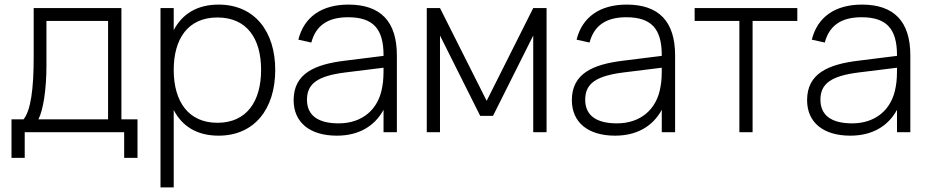

<svg xmlns="http://www.w3.org/2000/svg" viewBox="-20 -575 4039 835"><path d="M30 111.5H87.5V0H520V111.5H578V-56H508V-540H126.5V-326C126.5 -189.5 114 -95 82.5 -56H30ZM147 -56C168 -96 182 -186 182 -290.5V-484H450V-56Z M735.5 240V-96.5C771.5 -27 835.5 15 930.5 15C1086 15 1177 -100.5 1177 -271C1177 -438 1087.5 -555 930.5 -555C836.5 -555 772 -513.5 735.5 -444V-540H678V240ZM925.5 -41C800.5 -41 735.5 -132 735.5 -271C735.5 -405 796.5 -499 925.5 -499C1052 -499 1115.5 -409.5 1115.5 -271C1115.5 -134.5 1053 -41 925.5 -41Z M1495.5 -555C1379 -555 1302 -501 1277.5 -402.5L1334 -390C1353.5 -464 1406 -500 1493.5 -500C1601.5 -500 1648 -451 1648 -335V-332L1479.5 -311C1349 -295 1257 -255.5 1257 -139.5C1257 -42.5 1327.5 15 1445 15C1538 15 1608.5 -24.5 1648 -97.5V0H1706V-334C1706 -481.5 1635.5 -555 1495.5 -555ZM1648 -280.5C1648 -257 1648 -224 1642.5 -197.5C1626.5 -99 1555.5 -38.5 1453 -38.5C1362 -38.5 1315 -74 1315 -141.5C1315 -211.5 1362 -245 1482.5 -260Z M1893.5 0V-420.5L2068.5 -71H2124L2299 -420.5V0H2357V-540H2299L2096.5 -136.5L1893.5 -540H1836V0Z M2705.5 -555C2589 -555 2512 -501 2487.5 -402.5L2544 -390C2563.5 -464 2616 -500 2703.5 -500C2811.5 -500 2858 -451 2858 -335V-332L2689.5 -311C2559 -295 2467 -255.5 2467 -139.5C2467 -42.5 2537.5 15 2655 15C2748 15 2818.5 -24.5 2858 -97.5V0H2916V-334C2916 -481.5 2845.5 -555 2705.5 -555ZM2858 -280.5C2858 -257 2858 -224 2852.5 -197.5C2836.5 -99 2765.5 -38.5 2663 -38.5C2572 -38.5 2525 -74 2525 -141.5C2525 -211.5 2572 -245 2692.5 -260Z M3253 0V-484H3447.5V-540H3001V-484H3195.5V0Z M3728.5 -555C3612 -555 3535 -501 3510.5 -402.5L3567 -390C3586.5 -464 3639 -500 3726.5 -500C3834.5 -500 3881 -451 3881 -335V-332L3712.5 -311C3582 -295 3490 -255.5 3490 -139.5C3490 -42.5 3560.5 15 3678 15C3771 15 3841.5 -24.5 3881 -97.5V0H3939V-334C3939 -481.5 3868.5 -555 3728.5 -555ZM3881 -280.5C3881 -257 3881 -224 3875.5 -197.5C3859.5 -99 3788.5 -38.5 3686 -38.5C3595 -38.5 3548 -74 3548 -141.5C3548 -211.5 3595 -245 3715.5 -260Z"/></svg>

Font: Vela Sans Light
Style: Regular
Weight: 300
Designer: Principal design: Mikhail Sharanda - project Manrope.
Design modification: Ravid Balaliev
Foundry: Mikhail Sharanda
Version: Version 1.001